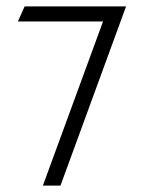

<svg xmlns="http://www.w3.org/2000/svg" viewBox="-20 -590 455 600"><path d="M36 -523H302L114 -10H169L374 -570H57Z"/></svg>

Font: Charger Sport
Style: ExLitNrw
Weight: 200
Designer: Jasper
Foundry: Cannot Into Space Fonts
Version: Version 1.1